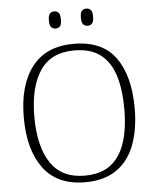

<svg xmlns="http://www.w3.org/2000/svg" viewBox="-60 -956 825 1016"><g transform="rotate(-5 352.5 -447.5)"><path d="M352 10Q204 10 130.5 -88.5Q57 -187 57 -359Q57 -531 132 -628Q207 -725 353 -725Q505 -725 575.5 -627.5Q646 -530 646 -358Q646 -247 615 -164Q584 -81 518.5 -35.5Q453 10 352 10ZM352 -25Q438 -25 490 -65Q542 -105 566.5 -179.5Q591 -254 591 -358Q591 -463 567.5 -537Q544 -611 492 -650.5Q440 -690 353 -690Q230 -690 171.5 -602.5Q113 -515 113 -358Q113 -201 171.5 -113Q230 -25 352 -25ZM437 -814Q422 -814 413 -823.5Q404 -833 404 -860Q404 -886 413 -895.5Q422 -905 437 -905Q451 -905 460 -895.5Q469 -886 469 -860Q469 -833 460 -823.5Q451 -814 437 -814ZM266 -814Q252 -814 243 -823.5Q234 -833 234 -860Q234 -886 243 -895.5Q252 -905 266 -905Q281 -905 289.5 -895.5Q298 -886 298 -860Q298 -833 289.5 -823.5Q281 -814 266 -814Z"/></g></svg>

Font: Noto Serif Tibetan ExtraLight
Style: Regular
Weight: 200
Designer: Monotype Design Team
Foundry: Monotype Imaging Inc.
Version: Version 2.103; ttfautohint (v1.8.4.7-5d5b)